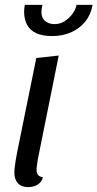

<svg xmlns="http://www.w3.org/2000/svg" viewBox="-20 -748 400 788"><path d="M96 20Q68 20 53.5 4Q39 -12 39 -39Q39 -49 40.5 -62.5Q42 -76 44.5 -90.5Q47 -105 49.5 -118Q52 -131 54 -141L129 -510L221 -520L135 -93Q134 -85 132 -72Q130 -59 130 -51Q130 -37 136.5 -29.5Q143 -22 156 -21Q153 -7 144 2Q135 11 122.5 15.5Q110 20 96 20ZM194 -600Q155 -600 129.5 -611.5Q104 -623 91.5 -645.5Q79 -668 79 -700Q79 -713 82 -728H154Q152 -718 151 -711.5Q150 -705 150 -699Q150 -674 165.5 -661.5Q181 -649 204 -649Q227 -649 246 -661.5Q265 -674 278 -692Q291 -710 294 -728H360Q353 -688 330 -659.5Q307 -631 272 -615.5Q237 -600 194 -600Z"/></svg>

Font: Sansita Swashed Light
Style: Regular
Weight: 300
Designer: Pablo Cosgaya
Foundry: Omnibus-Type
Version: Version 1.003